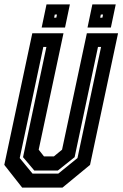

<svg xmlns="http://www.w3.org/2000/svg" viewBox="-22 -851 556 871"><path d="M78.5 0 -2.5 -103 124.5 -700H266L153.5 -172L177.5 -141.5H222.5L259.5 -172L372 -700H513.5L386.5 -103L261.5 0ZM125.5 -63.5H242.5L329.5 -134L436.5 -638H422.5L316.5 -138L240.5 -77.5H133.5L82.5 -138L188.5 -638H174.5L67.5 -134ZM375 -726 397 -831H503L481 -726ZM167 -726 189 -831H295L273 -726ZM223.5 -771H233.5L236.5 -785H226.5ZM432.5 -771H442.5L445.5 -785H435.5Z"/></svg>

Font: Tourney Condensed Regular
Style: Bold Italic
Weight: 700
Width: 3
Italic angle: -12°
Designer: Tyler Finck
Foundry: Etcetera Type Co
Version: Version 1.010; ttfautohint (v1.8.3)